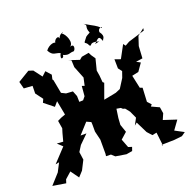

<svg xmlns="http://www.w3.org/2000/svg" viewBox="-174 -1066 1258 1263"><g transform="rotate(-20 455.0 -434.5)"><path d="M609 -290 633 -260 656 -210 631 -163 649 -178 689 -97 718 -65 749 -71 760 24 752 16 843 14 898 8 925 -11 863 -44 907 -105 816 -135 834 -176 827 -220 773 -245 783 -257 759 -283 764 -380 696 -404 747 -384 727 -477 773 -487 810 -540 782 -555 829 -562 834 -646 855 -710 902 -747 900 -731 784 -695 754 -678 742 -694 694 -605 654 -619 655 -555 675 -529 660 -486 620 -423 587 -409 500 -392 538 -497 529 -505 525 -552 519 -589 539 -668 519 -697 509 -717 458 -708 440 -693 368 -717 386 -709 388 -661 422 -576 410 -522 392 -528 386 -458 368 -436 341 -435 340 -476 325 -514 278 -517 248 -532 230 -627 225 -634 232 -665 200 -701 171 -674 127 -732 96 -742 15 -693 28 -643 88 -639 87 -586 125 -535 114 -511 179 -459 205 -489 224 -389 194 -378 167 -365 176 -310 167 -281 152 -225 108 -228 142 -196 54 -102 80 -107 49 -47 -15 24 77 39 85 14 129 -25 170 32 203 -4 236 -69 225 -148 223 -116 254 -165 314 -224H273L353 -312L330 -301L370 -283L371 -263V-216L386 -154V-96V-55L384 -39L418 -38L441 -17L515 -5L557 -12L566 -38L541 -46L518 -106L562 -145L543 -200L546 -247L555 -309L584 -304L595 -294ZM355 -758C387 -747 391 -761 418 -760C433 -761 446 -816 404 -794C444 -812 409 -886 386 -897C423 -907 356 -905 364 -860C366 -909 313 -867 329 -845C333 -867 284 -860 258 -824C282 -779 302 -793 335 -779C310 -726 349 -742 345 -762ZM569 -757C608 -797 610 -795 625 -757C624 -771 654 -778 622 -821C620 -852 658 -852 647 -841C612 -873 609 -868 542 -908C572 -886 540 -889 561 -840C527 -823 523 -814 530 -821C488 -769 515 -802 530 -761C551 -746 526 -786 600 -764Z"/></g></svg>

Font: Asimov Aggro
Style: Condensed
Weight: 500
Designer: Google
Version: Version 2.000980; 2014